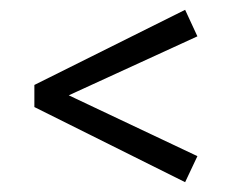

<svg xmlns="http://www.w3.org/2000/svg" viewBox="-20 -435 485 391"><path d="M357 -64 50 -217V-262L357 -415L382 -361L105 -234V-248L382 -117Z"/></svg>

Font: Rasa
Style: Regular
Weight: 400
Designer: Anna Giedrys (Yrsa+Rasa design), David Brezina (Yrsa art-direction, Rasa art-direction, design)
Foundry: Rosetta Type Foundry
Version: Version 2.004